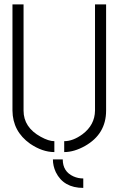

<svg xmlns="http://www.w3.org/2000/svg" viewBox="-20 -704 553 895"><path d="M368.2 171.9Q276.4 171.9 240.2 98.6Q226.6 69.3 226.6 39.1H272.5Q272.5 95.7 322.3 118.2Q343.8 127.9 368.2 127.9ZM38.1 -188.5V-683.6H89.8V-188.5Q89.8 -110.4 169.9 -66.4Q207 -45.9 233.4 -45.9V4.9Q177.7 4.9 120.1 -34.2Q39.1 -91.8 38.1 -188.5ZM279.3 4.9V-45.9Q320.3 -45.9 364.3 -78.1Q421.9 -121.1 422.9 -188.5V-683.6H474.6V-188.5Q474.6 -79.1 376 -23.4Q325.2 4.9 279.3 4.9Z"/></svg>

Font: Post No Bills Jaffna
Style: Regular
Weight: 400
Designer: Kosala Senevirathne, Siva Puranthara, Lasantha Premarathna, Tharique Azeez
Foundry: Mooniak
Version: Version 1.220 ; ttfautohint (v1.6)